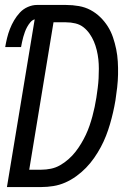

<svg xmlns="http://www.w3.org/2000/svg" viewBox="-20 -755 540 775"><path d="M8 0 120 -677Q110 -674 102.5 -665Q95 -656 89.5 -646Q84 -636 80.5 -626Q77 -616 74 -606Q71 -596 69 -585.5Q67 -575 65 -565H1Q4 -583 8.5 -601.5Q13 -620 20 -638Q27 -656 37 -673Q47 -690 60.5 -704.5Q74 -719 92.5 -727Q111 -735 129 -735H246Q273 -735 298.5 -730.5Q324 -726 345.5 -714.5Q367 -703 384.5 -686Q402 -669 415 -648.5Q428 -628 436 -604.5Q444 -581 449 -556.5Q454 -532 455.5 -506.5Q457 -481 456.5 -455Q456 -429 453 -402.5Q450 -376 446 -350Q442 -326 436.5 -302Q431 -278 424 -254Q417 -230 408 -207Q399 -184 387 -161.5Q375 -139 360 -117.5Q345 -96 327 -77.5Q309 -59 287.5 -43.5Q266 -28 243 -18Q220 -8 195.5 -4Q171 0 147 0ZM98 -70H147Q166 -70 185.5 -74Q205 -78 222.5 -88Q240 -98 256 -112Q272 -126 284.5 -142Q297 -158 307.5 -175.5Q318 -193 326.5 -211Q335 -229 341.5 -248Q348 -267 353 -285.5Q358 -304 362 -323Q366 -342 369 -361Q372 -381 374.5 -400.5Q377 -420 378 -439Q379 -458 379 -477.5Q379 -497 377 -515.5Q375 -534 370.5 -552.5Q366 -571 359 -587.5Q352 -604 341.5 -619Q331 -634 317 -645Q303 -656 284.5 -660.5Q266 -665 246 -665H196Z"/></svg>

Font: Iosevka SS04 Oblique
Style: Regular
Weight: 400
Italic angle: -9°
Monospace: yes
Designer: Belleve Invis
Foundry: Belleve Invis
Version: Version 19.0.0; ttfautohint (v1.8.4)